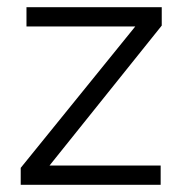

<svg xmlns="http://www.w3.org/2000/svg" viewBox="-20 -513 510 533"><path d="M426 0H37.5V-47L355.5 -439.5H53.5V-493H429V-442L117.5 -53.5H426Z"/></svg>

Font: Acari Sans Neue
Style: Regular
Weight: 400
Designer: Alfredo Marco Pradil (font), Cristiano Sobral (main changes)
Foundry: Hanken Design Co. (font), Cristiano Sobral (main changes)
Version: Version 2.459;March 19, 2022;FontCreator 14.0.0.2808 64-bit;